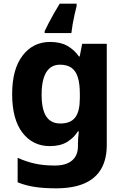

<svg xmlns="http://www.w3.org/2000/svg" viewBox="-20 -786 674 1046"><path d="M253.4 -557.5Q309.8 -557.5 347.6 -535.8Q385.4 -514.1 410 -478.5H414.3L427.7 -547.5H561.7V3.6Q561.7 81 531.6 133.5Q501.6 186 440.2 213Q378.7 240 284.6 240Q220.5 240 170.4 232.5Q120.2 225 76.1 207.3V73.8Q122.2 94.5 169.2 105.1Q216.1 115.8 278.8 115.8Q340.4 115.8 372.5 88.4Q404.6 61.1 404.6 11.3V-2.3Q404.6 -15 405.9 -34.4Q407.3 -53.9 409.6 -70.3H404.3Q382.3 -34.7 345.2 -12.4Q308.1 10 251.7 10Q158.5 10 102.4 -63Q46.2 -136 46.2 -273.1Q46.2 -409.2 103.1 -483.3Q159.9 -557.5 253.4 -557.5ZM305.9 -433.6Q273.7 -433.6 251.3 -415Q228.9 -396.4 217.8 -360.1Q206.7 -323.9 206.7 -270.7Q206.7 -189.9 232 -151.6Q257.4 -113.2 308.5 -113.2Q337.4 -113.2 357.7 -121.7Q377.9 -130.2 390.5 -147.3Q403.1 -164.4 409.1 -190.6Q415 -216.9 415 -252.7V-275.1Q415 -327.9 404.6 -363.1Q394.2 -398.3 370.3 -416Q346.4 -433.6 305.9 -433.6ZM397.4 -752.7Q392.1 -733 386.3 -706.8Q380.5 -680.6 375.8 -654.3Q371.2 -628 368.8 -606H223.2V-616.3Q234.3 -639.1 246.6 -663Q259 -687 273.8 -713.1Q288.6 -739.3 305.2 -766H397.4Z"/></svg>

Font: Noto Sans Oriya
Style: Regular
Weight: 400
Designer: Amélie Bonet and Sol Matas
Foundry: Google LLC
Version: Version 2.006